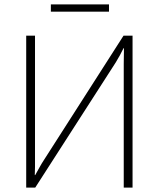

<svg xmlns="http://www.w3.org/2000/svg" viewBox="-20 -852 721 872"><path d="M582 -690V0H542V-562Q542 -580 542.5 -598Q543 -616 543 -633H541Q534 -618 524.5 -601Q515 -584 506 -569L140 0H99V-690H139V-131Q139 -112 139 -94Q139 -76 138 -57H140Q149 -73 159.5 -92Q170 -111 180 -126L541 -690ZM475 -832V-799H211V-832Z"/></svg>

Font: Exo 2 ExtraLight
Style: Regular
Weight: 250
Designer: Natanael Gama
Foundry: Natanael Gama
Version: Version 2.010